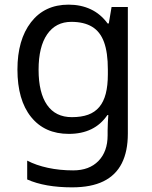

<svg xmlns="http://www.w3.org/2000/svg" viewBox="-20 -566 655 826"><path d="M275 -546Q328 -546 370.5 -526Q413 -506 443 -465H448L460 -536H530V9Q530 85 504 136.5Q478 188 425 214Q372 240 290 240Q232 240 183.5 231.5Q135 223 97 206V125Q135 145 186 156Q237 167 295 167Q364 167 403.5 126.5Q443 86 443 16V-5Q443 -17 444 -39.5Q445 -62 446 -71H442Q414 -30 372.5 -10Q331 10 276 10Q172 10 113.5 -63Q55 -136 55 -267Q55 -395 113.5 -470.5Q172 -546 275 -546ZM287 -472Q220 -472 183 -418.5Q146 -365 146 -266Q146 -167 182.5 -114.5Q219 -62 289 -62Q330 -62 359 -72.5Q388 -83 407 -105.5Q426 -128 435 -163Q444 -198 444 -246V-267Q444 -340 427.5 -385Q411 -430 376 -451Q341 -472 287 -472Z"/></svg>

Font: korean15
Style: Book
Weight: 400
Designer: Jelle Bosma - Monotype Design Team
Foundry: Monotype Imaging Inc.
Version: Version 2.003